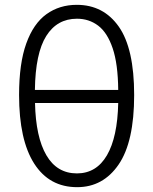

<svg xmlns="http://www.w3.org/2000/svg" viewBox="-20 -765 634 795"><path d="M299.5 10Q184 10 121.5 -87.8Q59 -185.5 59 -371.5Q59 -502.5 88.8 -585Q118.5 -667.5 172.2 -706.2Q226 -745 298 -745Q408.5 -745 472 -654.5Q535.5 -564 535.5 -371.5Q535.5 -177.5 471.2 -83.8Q407 10 299.5 10ZM298.5 -687.5Q216.5 -687.5 171.5 -616Q126.5 -544.5 124.5 -392.5H469.5Q468.5 -500.5 446.5 -565.2Q424.5 -630 386.5 -658.8Q348.5 -687.5 298.5 -687.5ZM298.5 -47Q379 -47 422.8 -122Q466.5 -197 469.5 -338.5H125Q128 -197.5 172 -122.2Q216 -47 298.5 -47Z"/></svg>

Font: Heraclito Light
Style: Regular
Weight: 300
Designer: Kostas Bartsokas (font) & Cristiano Sobral (main changes)
Foundry: Kostas Bartsokas (font) & Cristiano Sobral (main changes)
Version: Version 1.00;July 8, 2020;FontCreator 13.0.0.2655 64-bit